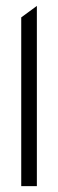

<svg xmlns="http://www.w3.org/2000/svg" viewBox="-20 -651 195 651"><path d="M52 -20H105V-631L52 -592Z"/></svg>

Font: Charger Sport
Style: ExLitExt
Weight: 200
Designer: Jasper
Foundry: Cannot Into Space Fonts
Version: Version 1.1